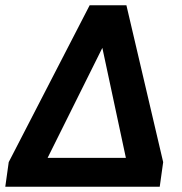

<svg xmlns="http://www.w3.org/2000/svg" viewBox="-34 -706 689 726"><path d="M444 -686 583 -93 570 0H-14L-1 -93L305 -686ZM353 -525 146 -109H442Z"/></svg>

Font: Chivo Black Italic
Style: Regular
Weight: 900
Italic angle: -8.05°
Designer: Hector Gatti
Foundry: Omnibus-Type
Version: Version 1.007